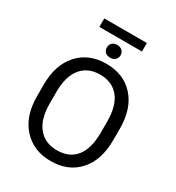

<svg xmlns="http://www.w3.org/2000/svg" viewBox="-226 -1104 1146 1250"><g transform="rotate(30 347.5 -479.5)"><path d="M633.3 -397.9V-312.5Q633.3 -161.6 556.2 -75.9Q479 9.8 347.7 9.8Q218.3 9.8 139.4 -76.4Q60.5 -162.6 60.5 -312.5V-397.9Q60.5 -548.3 138.9 -634.5Q217.3 -720.7 346.7 -720.7Q478 -720.7 555.7 -634.8Q633.3 -548.8 633.3 -397.9ZM538.6 -312.5V-398.9Q538.6 -516.1 488.5 -577.6Q438.5 -639.2 346.7 -639.2Q256.3 -639.2 206.1 -577.4Q155.8 -515.6 155.8 -398.9V-312.5Q155.8 -195.8 206.5 -133.5Q257.3 -71.3 347.7 -71.3Q440.4 -71.3 489.5 -132.8Q538.6 -194.3 538.6 -312.5ZM346.7 -862.3Q370.1 -862.3 384.3 -848.6Q398.4 -835 398.4 -814Q398.4 -793 384.3 -779.8Q370.1 -766.6 346.7 -766.6Q322.8 -766.6 309.1 -779.8Q295.4 -793 295.4 -814Q295.4 -835 309.1 -848.6Q322.8 -862.3 346.7 -862.3ZM506.8 -969.2V-905.3H186.5V-969.2Z"/></g></svg>

Font: Bert Sans Medium
Style: Regular
Weight: 500
Designer: Christian Robertson, Adam Twardoch, & Cristiano Sobral
Foundry: Google
Version: Version 12.135;January 10, 2020;FontCreator 12.0.0.2547 64-b